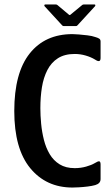

<svg xmlns="http://www.w3.org/2000/svg" viewBox="-20 -833 504 861"><path d="M431 -30Q431 -10 407 -3Q393 1 372.5 3.5Q352 6 333.5 7Q315 8 305 8Q187 8 115.5 -79Q44 -166 44 -335Q44 -506 113 -593Q182 -680 305 -680Q315 -680 333.5 -678.5Q352 -677 372.5 -674.5Q393 -672 407 -667Q418 -664 424.5 -660Q431 -656 431 -647V-573Q431 -549 406 -566Q388 -577 364 -584Q340 -591 315 -591Q270 -591 240 -572Q210 -553 192.5 -519Q175 -485 168 -441.5Q161 -398 161 -348Q161 -315 164.5 -278Q168 -241 177 -205.5Q186 -170 203 -141.5Q220 -113 247.5 -96Q275 -79 315 -79Q342 -79 366.5 -86Q391 -93 404 -101Q420 -111 425.5 -109.5Q431 -108 431 -95ZM266 -716Q262 -716 259 -719L180 -805Q178 -808 179 -810.5Q180 -813 183 -813H230Q235 -813 238 -810L288 -768Q293 -763 297 -768L348 -810Q351 -813 356 -813H403Q407 -813 407.5 -810.5Q408 -808 406 -805L327 -719Q325 -716 320 -716Z"/></svg>

Font: Glory Thin SemiBold
Style: Regular
Weight: 600
Version: Version 1.011